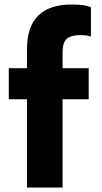

<svg xmlns="http://www.w3.org/2000/svg" viewBox="-20 -833 451 853"><path d="M258 -599V-530H374V-392H258V0H100V-392H19V-530H100V-616Q100 -813 299 -813Q361 -813 384 -800V-670Q370 -677 336 -677Q296 -677 277 -661Q258 -645 258 -599Z"/></svg>

Font: Cooper Hewitt
Style: Bold
Weight: 711
Designer: Village Type and Design LLC
Foundry: Cooper Hewitt Smithsonian Design Museum
Version: 1.000